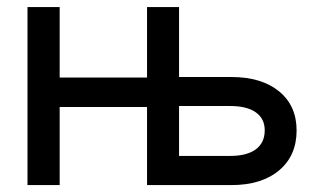

<svg xmlns="http://www.w3.org/2000/svg" viewBox="-20 -536 913 556"><path d="M468.8 0V-84.5H646.5Q694.8 -84.5 720.7 -103.5Q746.6 -122.6 746.6 -158.7Q746.6 -192.4 720.7 -210.7Q694.8 -229 646.5 -229H468.8V-313H649.9Q737.3 -313 788.1 -271.5Q838.9 -230 838.9 -158.2Q838.9 -85 788.1 -42.5Q737.3 0 649.9 0ZM59.6 0V-515.6H152.8V0ZM129.9 -226.1V-311.5H427.7V-226.1ZM405.8 0V-515.6H498.5V0Z"/></svg>

Font: Inter Cardless Display
Style: Regular
Weight: 400
Designer: Rasmus Andersson
Foundry: rsms
Version: Version 4.001;git-9221beed3